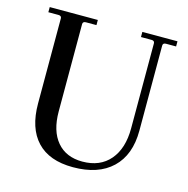

<svg xmlns="http://www.w3.org/2000/svg" viewBox="-97 -723 811 829"><g transform="rotate(15 308.5 -309.0)"><path d="M300 12Q194 12 139 -46.5Q84 -105 84 -215V-595Q84 -607 70 -607H25V-630H240V-607H193Q179 -607 179 -595V-205Q179 -118 219.5 -70Q260 -22 333 -22Q412 -22 456 -73.5Q500 -125 500 -215V-595Q500 -607 486 -607H439V-630H596V-607H551Q537 -607 537 -595V-215Q537 -106 475 -47Q413 12 300 12Z"/></g></svg>

Font: Arapey
Style: Regular
Weight: 400
Designer: Eduardo Rodriguez Tunni
Foundry: Eduardo Rodriguez Tunni
Version: Version 4.000